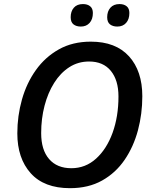

<svg xmlns="http://www.w3.org/2000/svg" viewBox="-20 -934 766 963"><path d="M331.1 9.8Q201.2 9.8 134 -65.2Q66.9 -140.1 66.9 -265.1Q66.9 -352.5 90.1 -434.8Q113.3 -517.1 159.9 -582.5Q206.5 -647.9 275.4 -686.5Q344.2 -725.1 435.5 -725.1Q560.5 -725.1 627.2 -651.4Q693.8 -577.6 693.8 -451.2Q693.8 -362.8 671.9 -280.5Q649.9 -198.2 605.2 -132.6Q560.5 -66.9 492.2 -28.6Q423.8 9.8 331.1 9.8ZM337.9 -90.3Q408.7 -90.3 461.9 -138.4Q515.1 -186.5 544.7 -268.1Q574.2 -349.6 574.2 -450.2Q574.2 -531.7 535.9 -578.6Q497.6 -625.5 426.8 -625.5Q371.6 -625.5 327.4 -596.9Q283.2 -568.4 251.7 -518.3Q220.2 -468.3 203.4 -403.6Q186.5 -338.9 186.5 -266.1Q186.5 -182.1 226.3 -136.2Q266.1 -90.3 337.9 -90.3ZM568.4 -800.8Q545.9 -800.8 531.7 -811.8Q517.6 -822.8 517.6 -847.7Q517.6 -877 533.7 -895.3Q549.8 -913.6 579.6 -913.6Q601.6 -913.6 615.2 -902.6Q628.9 -891.6 628.9 -868.7Q628.9 -837.4 612.5 -819.1Q596.2 -800.8 568.4 -800.8ZM385.3 -800.8Q362.8 -800.8 348.6 -811.8Q334.5 -822.8 334.5 -847.7Q334.5 -877 350.3 -895.3Q366.2 -913.6 396 -913.6Q418.5 -913.6 432.1 -902.6Q445.8 -891.6 445.8 -868.7Q445.8 -837.4 429.4 -819.1Q413.1 -800.8 385.3 -800.8Z"/></svg>

Font: Open Sans SemiBold
Style: Italic
Weight: 600
Italic angle: -12°
Designer: Monotype Design Team
Foundry: Monotype Imaging Inc.
Version: Version 3.003; ttfautohint (v1.8.4)